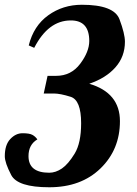

<svg xmlns="http://www.w3.org/2000/svg" viewBox="-30 -769 575 807"><path d="M127 -183.1Q89.8 -161.1 89.8 -112.8Q89.8 -43 176.8 -43Q204.1 -43 230.5 -61Q256.8 -79.1 283.9 -123.5Q311 -168 311 -251Q311 -348.1 267.1 -362.1Q223.1 -376 195.8 -376H153.8L169.9 -450.2H206.1Q269 -450.2 307.1 -501Q345.2 -551.8 345.2 -596.7Q345.2 -683.6 267.1 -683.1Q172.9 -683.1 113.8 -567.9L90.8 -578.1Q111.3 -660.6 172.9 -704.8Q234.4 -749 314 -749Q449.2 -749 472.2 -688Q495.1 -627 495.1 -593.8Q495.1 -531.2 455.3 -486.1Q415.5 -440.9 345.2 -417Q474.1 -378.9 474.1 -259.8Q474.1 -140.6 392.6 -61.3Q311 18.1 177.2 18.1Q43.9 18.1 17.1 -33.4Q-9.8 -85 -9.8 -112.3Q-9.8 -160.2 13.2 -184.6Q36.1 -209 64.9 -209Q93.8 -209 106.2 -202.1Q118.7 -195.3 127 -183.1Z"/></svg>

Font: Lobster-Regular
Style: Regular
Weight: 400
Designer: Pablo Impallari
Foundry: Pablo Impallari
Version: Version 1.007; ttfautohint (v1.1) -l 8 -r 50 -G 50 -x 14 -D 